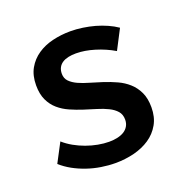

<svg xmlns="http://www.w3.org/2000/svg" viewBox="-102 -638 744 744"><g transform="rotate(-20 270.5 -266.0)"><path d="M406 -402Q370.5 -423 329.5 -435.5Q288.5 -448 253 -448Q236 -448 221.8 -445Q207.5 -442 197 -435.2Q186.5 -428.5 180.8 -417.8Q175 -407 175 -392Q175 -373 187.2 -360.5Q199.5 -348 219.2 -339Q239 -330 264.5 -322.8Q290 -315.5 316.5 -306.8Q343 -298 368.2 -286.5Q393.5 -275 413.2 -257.2Q433 -239.5 445 -214Q457 -188.5 457 -152Q457 -111.5 440.2 -82Q423.5 -52.5 395.2 -33.5Q367 -14.5 330 -5.2Q293 4 253 4Q224 4 194.2 -0.8Q164.5 -5.5 136.8 -15Q109 -24.5 84 -38.2Q59 -52 39 -70L80 -148Q97.5 -132.5 119.2 -120.2Q141 -108 164.5 -99.5Q188 -91 212.2 -86.5Q236.5 -82 258 -82Q276.5 -82 292.2 -85.5Q308 -89 319.8 -96.2Q331.5 -103.5 338.2 -115Q345 -126.5 345 -142Q345 -163 333 -176.8Q321 -190.5 301.2 -200.2Q281.5 -210 256.5 -217.5Q231.5 -225 205.2 -233.5Q179 -242 154 -253Q129 -264 109.2 -281Q89.5 -298 77.8 -323Q66 -348 66 -384Q66 -424.5 82.2 -453.2Q98.5 -482 125.8 -500.5Q153 -519 188.5 -527.5Q224 -536 262 -536Q287 -536 312.5 -532.2Q338 -528.5 362 -521.8Q386 -515 408 -505.2Q430 -495.5 448 -483Z"/></g></svg>

Font: Argentum Sans
Style: Regular
Weight: 400
Designer: Julieta Ulanovsky, Owen Earl, Chris M. Simpson, Rasmus Andersson, Cristiano Sobral
Foundry: The Argentum Sans Project Authors
Version: Version 3.135; ttfautohint (v1.8.4.7-5d5b-dirty)